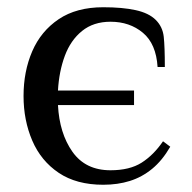

<svg xmlns="http://www.w3.org/2000/svg" viewBox="-20 -500 529 530"><path d="M265 10Q191 10 142 -23Q93 -56 69 -112Q45 -168 45 -235Q45 -303 69 -358.5Q93 -414 142 -447Q191 -480 265 -480Q318 -480 354.5 -472Q391 -464 410 -445Q429 -426 432 -398.5Q435 -371 435 -315H415Q411 -379 374.5 -409.5Q338 -440 285 -440Q238 -440 206.5 -414.5Q175 -389 159 -346Q143 -303 140 -250H350V-210H140Q144 -132 180 -81Q216 -30 285 -30Q338 -30 371 -51Q404 -72 430 -110L450 -95Q428 -57 400 -34Q372 -11 338.5 -0.5Q305 10 265 10Z"/></svg>

Font: El Messiri
Style: Regular
Weight: 400
Designer: Mohamed Gaber
Foundry: Kief Type Foundry
Version: Version 2.020